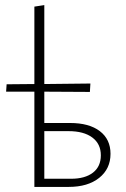

<svg xmlns="http://www.w3.org/2000/svg" viewBox="-20 -734 493 754"><path d="M414 -130Q414 -71 369.5 -35.5Q325 0 250 0H115V-374H4L6 -403L115 -404V-708L154 -714V-404L335 -406L333 -373L154 -374V-251H255Q330 -251 372 -219Q414 -187 414 -130ZM376 -124Q376 -169 342.5 -194Q309 -219 249 -219H154V-32H259Q314 -32 345 -56Q376 -80 376 -124Z"/></svg>

Font: Ysabeau Infant Light
Style: Regular
Weight: 300
Designer: Christian Thalmann (Catharsis Fonts)
Version: Version 0.003